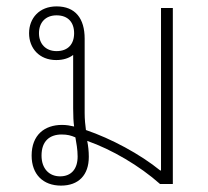

<svg xmlns="http://www.w3.org/2000/svg" viewBox="-20 -576 650 601"><path d="M258 -85C258 -103 256 -120 253 -135C330 -108 417 -57 481 0H521V-551H484V-43L482 -42C418 -94 328 -142 249 -169C247 -184 245 -202 245 -222V-455C245 -518 216 -556 157 -556C103 -556 71 -519 71 -472C71 -425 103 -388 156 -388C178 -388 196 -394 209 -404V-237C209 -212 210 -194 212 -180C199 -183 188 -185 174 -185C120 -185 79 -154 79 -89C79 -30 115 5 171 5C226 5 258 -28 258 -85ZM157 -416C123 -416 102 -439 102 -472C102 -506 123 -528 157 -528C193 -528 212 -506 212 -472C212 -438 193 -416 157 -416ZM168 -24C134 -24 110 -48 110 -89C110 -135 136 -155 173 -155C191 -155 202 -152 216 -146C219 -129 223 -108 223 -86C223 -47 203 -24 168 -24Z"/></svg>

Font: Noto Sans Thai Looped ExtraLight
Style: Regular
Weight: 200
Designer: Sasikarn Vongin, Ben Mitchell
Foundry: The Fontpad Ltd
Version: Version 1.001